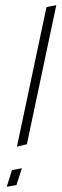

<svg xmlns="http://www.w3.org/2000/svg" viewBox="-20 -718 236 736"><path d="M83 -165 195.8 -698.2 158.2 -690.9 44.9 -155.8ZM64 -73.2 25.9 -65.9 5.9 -2 43 -8.8Z"/></svg>

Font: Comic Neue Angular Light Italic
Style: Regular
Weight: 300
Italic angle: -12°
Designer: Craig Rozynski
Foundry: Craig Rozynski
Version: Version 2.003